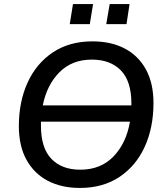

<svg xmlns="http://www.w3.org/2000/svg" viewBox="-20 -918 815 947"><path d="M374 9Q283 9 215.5 -26.5Q148 -62 110.5 -130Q73 -198 73 -296Q73 -416 116 -510.5Q159 -605 240.5 -659.5Q322 -714 436 -714Q528 -714 595.5 -678.5Q663 -643 700 -575Q737 -507 737 -410Q737 -289 694 -194.5Q651 -100 569.5 -45.5Q488 9 374 9ZM433 -624Q335 -624 273 -561.5Q211 -499 191 -398H628Q628 -399 628 -408Q628 -518 576 -571Q524 -624 433 -624ZM376 -81Q477 -81 540 -146.5Q603 -212 621 -318H182Q182 -308 182 -298Q182 -188 233.5 -134.5Q285 -81 376 -81ZM504 -799 521 -898H619L604 -799ZM324 -799 340 -898H439L423 -799Z"/></svg>

Font: Nunito Sans SemiBold
Style: Italic
Weight: 600
Italic angle: -9°
Designer: Vernon Adams
Foundry: Vernon Adams
Version: Version 3.006; ttfautohint (v1.8.3)